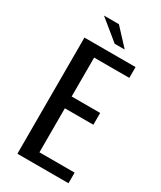

<svg xmlns="http://www.w3.org/2000/svg" viewBox="-184 -782 708 846"><g transform="rotate(30 170.0 -359.0)"><path d="M57 0V-591H317V-536H138V-338H283V-278H138V-54H317V0ZM186 -634 83 -718H159L237 -634Z"/></g></svg>

Font: Alumni Sans Medium
Style: Regular
Weight: 500
Designer: Robert E. Leuschke
Foundry: Robert E. Leuschke
Version: Version 1.018